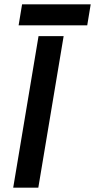

<svg xmlns="http://www.w3.org/2000/svg" viewBox="-20 -867 439 887"><path d="M41 0 158 -700H274L157 0ZM66 -750 82 -847H399L383 -750Z"/></svg>

Font: Figtree Light SemiBold
Style: Italic
Weight: 600
Italic angle: -9.5°
Version: Version 2.001;gftools[0.9.30]